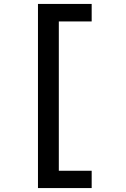

<svg xmlns="http://www.w3.org/2000/svg" viewBox="-20 -838 640 976"><path d="M173 -818H446V-729H279V30H446V118H173Z"/></svg>

Font: Fira Mono Medium
Style: Regular
Weight: 500
Designer: Carrois Corporate & Edenspiekermann AG
Foundry: Carrois Corporate GbR & Edenspiekermann AG
Version: Version 3.206